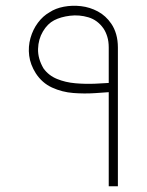

<svg xmlns="http://www.w3.org/2000/svg" viewBox="-20 -651 512 671"><path d="M360 0V-485Q360 -506 355 -522.5Q350 -539 342 -551Q321 -581 289 -590.5Q257 -600 224.5 -596Q192 -592 169 -580Q146 -568 130 -541Q114 -514 113 -480Q112 -446 132 -412Q150 -387 179.5 -375Q209 -363 243.5 -360Q278 -357 313 -358.5Q348 -360 376 -362V-330Q349 -328 312 -325.5Q275 -323 236 -326Q197 -329 162 -345Q127 -361 105 -395Q86 -425 82 -456.5Q78 -488 86.5 -518Q95 -548 112.5 -571.5Q130 -595 153 -608Q174 -622 203 -627.5Q232 -633 263 -629.5Q294 -626 322 -611Q350 -596 369 -568Q380 -552 386 -531Q392 -510 392 -485V0Z"/></svg>

Font: Mada ExtraLight
Style: Regular
Weight: 250
Designer: Khaled Hosny
Version: Version 1.5